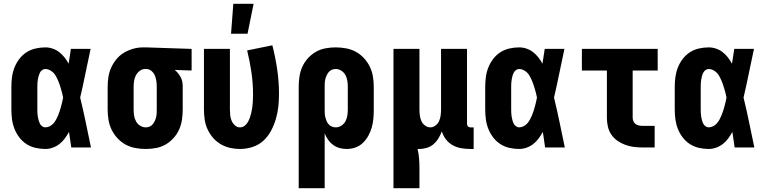

<svg xmlns="http://www.w3.org/2000/svg" viewBox="-20 -778 4040 1013"><path d="M219 8Q193 8 167 2Q141 -4 119.5 -18Q98 -32 82 -53Q66 -74 56.5 -98Q47 -122 43.5 -148Q40 -174 40 -200V-320Q40 -346 43.5 -372Q47 -398 56.5 -422Q66 -446 82 -467Q98 -488 119.5 -502Q141 -516 167 -522Q193 -528 219 -528Q239 -528 258 -521.5Q277 -515 292.5 -503Q308 -491 320.5 -475Q333 -459 342 -442Q345 -461 348 -480.5Q351 -500 354 -520H458Q444 -456 431 -391.5Q418 -327 403 -263Q419 -198 432.5 -132Q446 -66 460 0H356Q353 -21 350 -41.5Q347 -62 344 -82Q334 -64 322 -47.5Q310 -31 294 -18.5Q278 -6 258.5 1Q239 8 219 8ZM219 -106Q231 -106 242.5 -112Q254 -118 262 -127Q270 -136 276 -147Q282 -158 286.5 -169Q291 -180 295 -192Q299 -204 302 -215.5Q305 -227 308 -239Q311 -251 313 -263Q311 -275 308 -286.5Q305 -298 301.5 -309.5Q298 -321 294.5 -332Q291 -343 286 -354Q281 -365 275.5 -375.5Q270 -386 261.5 -394.5Q253 -403 242 -408.5Q231 -414 219 -414Q210 -414 202 -408Q194 -402 190 -393.5Q186 -385 183.5 -376Q181 -367 179.5 -357.5Q178 -348 177.5 -338.5Q177 -329 177 -320V-200Q177 -191 177.5 -181.5Q178 -172 179.5 -162.5Q181 -153 183.5 -144Q186 -135 190 -126.5Q194 -118 202 -112Q210 -106 219 -106Z M749 8Q722 8 694.5 3Q667 -2 643 -15Q619 -28 600 -48.5Q581 -69 569 -93.5Q557 -118 552.5 -145.5Q548 -173 548 -200V-320Q548 -346 552 -372Q556 -398 567 -422Q578 -446 595 -466.5Q612 -487 635 -500.5Q658 -514 683.5 -521Q709 -528 735 -528H750L991 -520V-406L902 -409Q912 -401 920 -391Q928 -381 934 -369.5Q940 -358 942 -345.5Q944 -333 944 -320V-200Q944 -173 940 -146Q936 -119 925 -94.5Q914 -70 895.5 -49.5Q877 -29 853.5 -15.5Q830 -2 803 3Q776 8 749 8ZM749 -106Q759 -106 769 -110Q779 -114 785.5 -122Q792 -130 796.5 -139.5Q801 -149 803.5 -159Q806 -169 806.5 -179.5Q807 -190 807 -200V-320Q807 -335 805 -350Q803 -365 797.5 -378.5Q792 -392 780.5 -402.5Q769 -413 754 -414H746Q730 -414 717 -404Q704 -394 697 -380.5Q690 -367 687.5 -351.5Q685 -336 685 -320V-200Q685 -184 687.5 -168Q690 -152 697.5 -138Q705 -124 719 -115Q733 -106 749 -106Z M1246 8Q1219 8 1193 2Q1167 -4 1144 -17.5Q1121 -31 1103.5 -51.5Q1086 -72 1075 -96Q1064 -120 1060 -146.5Q1056 -173 1056 -200V-520H1193V-200Q1193 -185 1194.5 -170Q1196 -155 1202 -141Q1208 -127 1219.5 -116.5Q1231 -106 1246 -106Q1259 -106 1269.5 -113.5Q1280 -121 1286.5 -132Q1293 -143 1297.5 -155Q1302 -167 1305 -179.5Q1308 -192 1310 -204.5Q1312 -217 1313 -229.5Q1314 -242 1314.5 -255Q1315 -268 1315 -280Q1315 -339 1306.5 -397Q1298 -455 1284 -512L1417 -539Q1433 -476 1442.5 -412Q1452 -348 1452 -283Q1452 -249 1448.5 -216Q1445 -183 1435.5 -150.5Q1426 -118 1410 -88Q1394 -58 1369.5 -35.5Q1345 -13 1312.5 -2.5Q1280 8 1246 8ZM1199 -600 1211 -758H1318L1286 -600Z M1556 215V-320Q1556 -347 1560 -374Q1564 -401 1575 -425.5Q1586 -450 1604.5 -470.5Q1623 -491 1646.5 -504.5Q1670 -518 1697 -523Q1724 -528 1751 -528Q1778 -528 1805.5 -523Q1833 -518 1857 -505Q1881 -492 1900 -471.5Q1919 -451 1931 -426.5Q1943 -402 1947.5 -374.5Q1952 -347 1952 -320V-200Q1952 -176 1950 -152.5Q1948 -129 1941.5 -106Q1935 -83 1923.5 -62Q1912 -41 1895 -24.5Q1878 -8 1855.5 0Q1833 8 1809 8Q1790 8 1771.5 3Q1753 -2 1737.5 -13.5Q1722 -25 1711 -41Q1700 -57 1693 -74V215ZM1751 -106Q1767 -106 1781 -115Q1795 -124 1802.5 -138Q1810 -152 1812.5 -168Q1815 -184 1815 -200V-320Q1815 -336 1812.5 -352Q1810 -368 1802.5 -382Q1795 -396 1781 -405Q1767 -414 1751 -414Q1741 -414 1731 -410Q1721 -406 1714.5 -398Q1708 -390 1703.5 -380.5Q1699 -371 1696.5 -361Q1694 -351 1693.5 -340.5Q1693 -330 1693 -320V-200Q1693 -190 1693.5 -179.5Q1694 -169 1696.5 -159Q1699 -149 1703 -139.5Q1707 -130 1714 -122Q1721 -114 1731 -110Q1741 -106 1751 -106Z M2056 215V-520H2193V-200Q2193 -185 2195 -169.5Q2197 -154 2203 -140Q2209 -126 2222 -116Q2235 -106 2250 -106Q2265 -106 2278 -116Q2291 -126 2297 -140Q2303 -154 2305 -169.5Q2307 -185 2307 -200V-520H2444V-124Q2444 -116 2449 -111Q2454 -106 2462 -106H2479V8H2462Q2438 8 2414 4Q2390 0 2369 -11.5Q2348 -23 2333 -42.5Q2318 -62 2311 -85Q2304 -66 2293.5 -48.5Q2283 -31 2267.5 -17.5Q2252 -4 2232 2Q2212 8 2192 8H2183Q2189 32 2191 57Q2193 82 2193 107V215Z M2719 8Q2693 8 2667 2Q2641 -4 2619.5 -18Q2598 -32 2582 -53Q2566 -74 2556.5 -98Q2547 -122 2543.5 -148Q2540 -174 2540 -200V-320Q2540 -346 2543.5 -372Q2547 -398 2556.5 -422Q2566 -446 2582 -467Q2598 -488 2619.5 -502Q2641 -516 2667 -522Q2693 -528 2719 -528Q2739 -528 2758 -521.5Q2777 -515 2792.5 -503Q2808 -491 2820.5 -475Q2833 -459 2842 -442Q2845 -461 2848 -480.5Q2851 -500 2854 -520H2958Q2944 -456 2931 -391.5Q2918 -327 2903 -263Q2919 -198 2932.5 -132Q2946 -66 2960 0H2856Q2853 -21 2850 -41.5Q2847 -62 2844 -82Q2834 -64 2822 -47.5Q2810 -31 2794 -18.5Q2778 -6 2758.5 1Q2739 8 2719 8ZM2719 -106Q2731 -106 2742.5 -112Q2754 -118 2762 -127Q2770 -136 2776 -147Q2782 -158 2786.5 -169Q2791 -180 2795 -192Q2799 -204 2802 -215.5Q2805 -227 2808 -239Q2811 -251 2813 -263Q2811 -275 2808 -286.5Q2805 -298 2801.5 -309.5Q2798 -321 2794.5 -332Q2791 -343 2786 -354Q2781 -365 2775.5 -375.5Q2770 -386 2761.5 -394.5Q2753 -403 2742 -408.5Q2731 -414 2719 -414Q2710 -414 2702 -408Q2694 -402 2690 -393.5Q2686 -385 2683.5 -376Q2681 -367 2679.5 -357.5Q2678 -348 2677.5 -338.5Q2677 -329 2677 -320V-200Q2677 -191 2677.5 -181.5Q2678 -172 2679.5 -162.5Q2681 -153 2683.5 -144Q2686 -135 2690 -126.5Q2694 -118 2702 -112Q2710 -106 2719 -106Z M3370 0Q3346 0 3323 -3Q3300 -6 3278.5 -14Q3257 -22 3237.5 -35.5Q3218 -49 3205 -68.5Q3192 -88 3187 -111Q3182 -134 3182 -157V-406H3050V-520H3450V-406H3318V-157Q3318 -147 3322 -138Q3326 -129 3333.5 -123.5Q3341 -118 3350.5 -116Q3360 -114 3370 -114H3434V0Z M3719 8Q3693 8 3667 2Q3641 -4 3619.5 -18Q3598 -32 3582 -53Q3566 -74 3556.5 -98Q3547 -122 3543.5 -148Q3540 -174 3540 -200V-320Q3540 -346 3543.5 -372Q3547 -398 3556.5 -422Q3566 -446 3582 -467Q3598 -488 3619.5 -502Q3641 -516 3667 -522Q3693 -528 3719 -528Q3739 -528 3758 -521.5Q3777 -515 3792.5 -503Q3808 -491 3820.5 -475Q3833 -459 3842 -442Q3845 -461 3848 -480.5Q3851 -500 3854 -520H3958Q3944 -456 3931 -391.5Q3918 -327 3903 -263Q3919 -198 3932.5 -132Q3946 -66 3960 0H3856Q3853 -21 3850 -41.5Q3847 -62 3844 -82Q3834 -64 3822 -47.5Q3810 -31 3794 -18.5Q3778 -6 3758.5 1Q3739 8 3719 8ZM3719 -106Q3731 -106 3742.5 -112Q3754 -118 3762 -127Q3770 -136 3776 -147Q3782 -158 3786.5 -169Q3791 -180 3795 -192Q3799 -204 3802 -215.5Q3805 -227 3808 -239Q3811 -251 3813 -263Q3811 -275 3808 -286.5Q3805 -298 3801.5 -309.5Q3798 -321 3794.5 -332Q3791 -343 3786 -354Q3781 -365 3775.5 -375.5Q3770 -386 3761.5 -394.5Q3753 -403 3742 -408.5Q3731 -414 3719 -414Q3710 -414 3702 -408Q3694 -402 3690 -393.5Q3686 -385 3683.5 -376Q3681 -367 3679.5 -357.5Q3678 -348 3677.5 -338.5Q3677 -329 3677 -320V-200Q3677 -191 3677.5 -181.5Q3678 -172 3679.5 -162.5Q3681 -153 3683.5 -144Q3686 -135 3690 -126.5Q3694 -118 3702 -112Q3710 -106 3719 -106Z"/></svg>

Font: Iosevka Curly Heavy
Style: Regular
Weight: 900
Monospace: yes
Designer: Belleve Invis
Foundry: Belleve Invis
Version: Version 22.1.2; ttfautohint (v1.8.4)